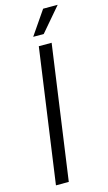

<svg xmlns="http://www.w3.org/2000/svg" viewBox="-133 -922 543 968"><g transform="rotate(-15 138.0 -438.5)"><path d="M99 0H32L130 -700H197ZM115 -753 200 -877H276L170 -753Z"/></g></svg>

Font: Gudea
Style: Italic
Weight: 400
Version: Version 1.002